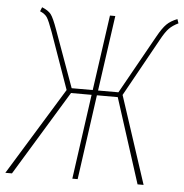

<svg xmlns="http://www.w3.org/2000/svg" viewBox="-62 -740 756 789"><g transform="rotate(5 316.5 -345.5)"><path d="M638.2 -690.9 644 -673.8Q620.6 -662.6 606.2 -647.9Q591.8 -633.3 573.2 -599.1L440.9 -360.8L559.1 0H534.2L421.9 -350.1H335.9L287.1 0H265.1L314 -350.1H229L16.1 0H-11.2L210 -360.8L127.9 -592.8Q111.3 -638.7 102.5 -651.9Q93.8 -665 73.2 -673.8L80.1 -690.9Q106.4 -680.2 117.4 -665.8Q128.4 -651.4 145 -605L230 -370.1H316.9L360.8 -681.2H382.8L338.9 -370.1H422.9L558.1 -611.8Q578.1 -647.9 594.5 -664.1Q610.8 -680.2 638.2 -690.9Z"/></g></svg>

Font: Fira Sans Compressed Thin
Style: Italic
Weight: 100
Width: 3
Italic angle: -8°
Designer: Carrois Corporate & Edenspiekermann AG
Foundry: Carrois Corporate GbR & Edenspiekermann AG
Version: Version 4.203;PS 004.203;hotconv 1.0.88;makeotf.lib2.5.64775